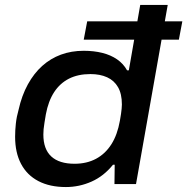

<svg xmlns="http://www.w3.org/2000/svg" viewBox="-20 -743 756 775"><path d="M246 12Q181 12 135 -12Q89 -36 65 -81.5Q41 -127 41 -191Q41 -217 44 -244.5Q47 -272 55 -300Q68 -358 92.5 -402.5Q117 -447 150.5 -477Q184 -507 226 -522.5Q268 -538 318 -538Q359 -538 393 -529.5Q427 -521 452.5 -503.5Q478 -486 493 -459H500L546 -723H657L529 0H442L443 -78H436Q399 -32 349.5 -10Q300 12 246 12ZM281 -82Q330 -82 367.5 -102Q405 -122 429.5 -160.5Q454 -199 464 -256Q467 -272 468.5 -283.5Q470 -295 471 -304Q472 -313 472 -321Q472 -364 456.5 -391Q441 -418 412.5 -431Q384 -444 345 -444Q295 -444 258.5 -425.5Q222 -407 198.5 -371Q175 -335 165 -281Q162 -262 159.5 -247.5Q157 -233 156 -221.5Q155 -210 155 -200Q155 -141 187 -111.5Q219 -82 281 -82ZM318 -583 332 -657H716L702 -583Z"/></svg>

Font: Archivo SemiExpanded Medium
Style: Italic
Weight: 500
Width: 6
Italic angle: -10°
Designer: Hector Gatti
Foundry: Omnibus-Type
Version: Version 2.001